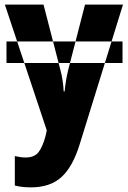

<svg xmlns="http://www.w3.org/2000/svg" viewBox="-20 -569 552 829"><path d="M509 -390V-297H8V-390ZM1 -549 182 -6 177 17Q164 66 146 88.5Q128 111 91 111Q78 111 66 109Q54 107 44 105V232Q74 240 113 240Q197 240 246 195Q295 150 325 51L511 -549H347L274 -265Q268 -240 264.5 -217.5Q261 -195 259 -174H255Q254 -196 250.5 -220Q247 -244 241 -266L168 -549Z"/></svg>

Font: Noto Sans Display SemiCondensed Extra
Style: Regular
Weight: 800
Width: 4
Designer: Monotype Design Team
Foundry: Monotype Imaging Inc.
Version: Version 1.900